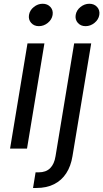

<svg xmlns="http://www.w3.org/2000/svg" viewBox="-20 -771 536 996"><path d="M32.2 0 122.6 -545.9H210.4L120.1 0ZM181.6 -635.3Q156.7 -635.3 141.6 -652.3Q126.5 -669.4 130.4 -693.4Q134.3 -717.8 155.3 -734.6Q176.3 -751.5 201.2 -751.5Q226.6 -751.5 241.7 -734.6Q256.8 -717.8 252.9 -693.4Q249 -669.4 228 -652.3Q207 -635.3 181.6 -635.3ZM364.7 -545.9H453.1L356 39.1Q347.7 90.8 323.7 127.7Q299.8 164.6 261 184.3Q222.2 204.1 168.9 204.1H151.4L164.6 123H180.7Q218.3 123 240 101.6Q261.7 80.1 268.1 39.1ZM423.8 -635.3Q398.9 -635.3 383.8 -652.3Q368.7 -669.4 372.6 -693.4Q376.5 -717.8 397.5 -734.6Q418.5 -751.5 443.4 -751.5Q468.8 -751.5 483.9 -734.6Q499 -717.8 495.1 -693.4Q491.2 -669.4 470.2 -652.3Q449.2 -635.3 423.8 -635.3Z"/></svg>

Font: Inter
Style: Italic
Weight: 400
Italic angle: -9.3988°
Designer: Rasmus Andersson
Foundry: rsms
Version: Version 4.001;git-66647c0bb